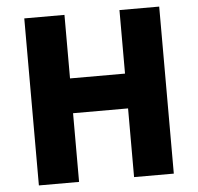

<svg xmlns="http://www.w3.org/2000/svg" viewBox="-53 -798 879 852"><g transform="rotate(-5 387.0 -372.0)"><path d="M86 -744H265V-461H510V-744H687V0H510V-306H265V0H86Z"/></g></svg>

Font: KaiGen Gothic KR Heavy
Style: Heavy
Weight: 900
Designer: Ryoko NISHIZUKA  (kana & ideographs); Paul D. Hunt (Latin, Greek & Cyrillic); Wenlong ZHANG  (bopomofo); Sandoll Communi
Foundry: Adobe Systems Incorporated
Version: Version 1.002 March 28, 2018